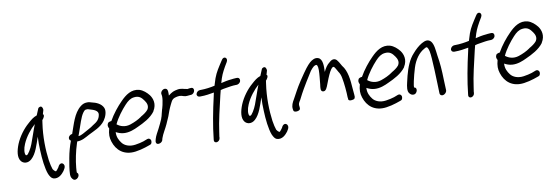

<svg xmlns="http://www.w3.org/2000/svg" viewBox="-63 -1196 5405 1867"><g transform="rotate(-10 2639.5 -262.0)"><path d="M358 -485C362 -498 366 -514 370 -526C370 -542 362 -569 339 -560C332 -558 327 -554 324 -549C318 -536 306 -508 297 -484C261 -472 237 -451 205 -422C155 -379 104 -312 75 -242C49 -177 38 -113 67 -75C89 -46 134 -39 171 -73C222 -119 244 -202 271 -278C268 -234 269 -187 271 -143C274 -61 284 37 307 96C319 122 330 140 349 147C402 163 440 119 459 94L472 72C498 25 442 -12 417 49L403 68C399 73 389 85 386 84L385 83H384C380 82 369 74 358 57C350 35 343 4 337 -34C323 -136 319 -270 339 -402C340 -413 341 -421 343 -430C352 -437 378 -475 358 -485ZM264 -404C240 -344 220 -277 197 -218C182 -178 147 -118 134 -120C133 -120 130 -120 126 -121C112 -140 118 -188 137 -231C166 -300 220 -365 264 -404Z M577 -188 582 -185C563 -135 547 -77 537 -21C527 36 517 90 516 138C516 165 526 179 538 190C566 216 616 164 590 136H589L585 132C583 123 586 100 587 82C593 14 611 -75 635 -148L641 -166C690 -166 727 -190 766 -211C815 -237 888 -262 929 -320C953 -353 972 -407 957 -442C938 -485 890 -506 843 -516C830 -520 817 -525 796 -523C776 -523 753 -514 735 -499C662 -441 638 -336 605 -246H601C593 -244 583 -240 578 -234C561 -217 565 -197 576 -188ZM784 -457C797 -459 802 -455 817 -451C853 -441 898 -426 893 -388C886 -341 860 -320 826 -299H825C791 -272 748 -254 708 -230C693 -222 679 -216 662 -215C666 -226 670 -239 675 -251C701 -320 719 -394 750 -435C764 -452 768 -457 783 -457Z M1421 -327C1462 -392 1441 -451 1415 -486C1392 -515 1360 -544 1323 -555C1247 -576 1186 -530 1136 -479C1090 -433 1039 -370 1002 -304C986 -303 975 -297 970 -294C952 -269 962 -248 969 -237C954 -183 955 -147 968 -107C996 -19 1066 45 1184 29C1219 24 1253 16 1283 6L1324 -8C1334 -10 1340 -15 1344 -18C1358 -40 1352 -60 1341 -67C1335 -72 1327 -74 1317 -71H1316L1274 -55C1250 -47 1224 -42 1193 -37C1133 -28 1086 -49 1063 -79C1041 -107 1022 -142 1025 -191C1047 -179 1072 -169 1102 -167C1155 -163 1206 -184 1247 -204C1304 -230 1378 -266 1421 -325ZM1046 -264C1074 -326 1127 -394 1167 -437C1197 -469 1223 -489 1259 -493C1311 -500 1334 -473 1356 -442C1373 -418 1388 -386 1366 -352C1350 -331 1320 -311 1293 -296V-295C1259 -271 1220 -253 1178 -239C1125 -222 1078 -238 1046 -264Z M1811 -420C1853 -427 1861 -491 1818 -486H1810C1802 -484 1795 -484 1783 -482C1782 -482 1780 -483 1777 -484L1761 -487C1753 -489 1747 -491 1740 -492L1722 -495C1701 -499 1681 -492 1666 -489H1665L1645 -482H1644C1628 -474 1612 -464 1596 -451C1597 -472 1600 -511 1582 -519C1555 -534 1521 -501 1527 -476C1528 -467 1530 -465 1530 -456C1531 -433 1526 -403 1519 -371C1516 -358 1513 -345 1510 -336L1509 -335C1505 -318 1501 -305 1497 -289L1493 -272C1492 -266 1492 -265 1489 -258C1483 -243 1484 -248 1484 -242C1471 -212 1456 -180 1441 -151C1426 -122 1406 -90 1397 -58L1392 -38C1389 -24 1394 -6 1415 -6C1434 -6 1451 -18 1457 -33V-34L1462 -53C1476 -95 1506 -139 1527 -186V-187C1538 -215 1555 -245 1564 -275C1571 -295 1579 -317 1586 -332L1598 -358L1612 -386C1623 -409 1639 -419 1662 -424L1675 -427C1688 -430 1703 -430 1716 -427C1729 -425 1744 -414 1771 -417C1781 -417 1791 -418 1803 -420Z M1911 -451H1904C1885 -451 1868 -436 1864 -420C1860 -402 1873 -389 1890 -389H1898C1948 -389 1992 -397 2032 -404L2025 -371C1993 -234 1964 -80 1952 39L1951 49L1950 50C1949 93 2007 81 2010 39V29C2010 25 2014 7 2017 -18C2030 -118 2063 -254 2090 -369C2094 -385 2097 -400 2102 -416C2117 -421 2136 -424 2155 -427C2182 -432 2227 -439 2253 -439H2262C2279 -439 2299 -452 2303 -471C2307 -489 2298 -505 2278 -505H2269C2252 -505 2226 -501 2226 -501C2187 -498 2151 -490 2119 -482C2138 -551 2151 -577 2182 -633L2207 -675C2229 -714 2186 -741 2163 -701L2135 -658C2098 -600 2077 -564 2055 -485C2053 -480 2051 -474 2050 -468C2012 -459 1956 -451 1911 -451Z M2566 -485C2570 -498 2574 -514 2578 -526C2578 -542 2570 -569 2547 -560C2540 -558 2535 -554 2532 -549C2526 -536 2514 -508 2505 -484C2469 -472 2445 -451 2413 -422C2363 -379 2312 -312 2283 -242C2257 -177 2246 -113 2275 -75C2297 -46 2342 -39 2379 -73C2430 -119 2452 -202 2479 -278C2476 -234 2477 -187 2479 -143C2482 -61 2492 37 2515 96C2527 122 2538 140 2557 147C2610 163 2648 119 2667 94L2680 72C2706 25 2650 -12 2625 49L2611 68C2607 73 2597 85 2594 84L2593 83H2592C2588 82 2577 74 2566 57C2558 35 2551 4 2545 -34C2531 -136 2527 -270 2547 -402C2548 -413 2549 -421 2551 -430C2560 -437 2586 -475 2566 -485ZM2472 -404C2448 -344 2428 -277 2405 -218C2390 -178 2355 -118 2342 -120C2341 -120 2338 -120 2334 -121C2320 -140 2326 -188 2345 -231C2374 -300 2428 -365 2472 -404Z M2845 -185C2854 -202 2865 -222 2876 -245C2892 -277 2981 -424 2998 -448C3010 -464 3022 -476 3030 -483C3036 -489 3044 -492 3050 -494C3064 -497 3061 -496 3069 -486C3073 -476 3075 -462 3075 -443V-441C3075 -402 3068 -345 3064 -302C3059 -267 3054 -238 3077 -231C3109 -222 3122 -265 3133 -293C3139 -309 3147 -328 3154 -347C3172 -389 3189 -429 3212 -446C3223 -453 3230 -443 3240 -426L3258 -395V-394C3272 -375 3281 -354 3286 -323C3296 -273 3304 -188 3305 -128L3306 -129L3307 -111C3310 -92 3353 -96 3367 -107C3371 -113 3373 -119 3374 -126V-127L3373 -148C3372 -159 3370 -177 3368 -203C3362 -296 3353 -385 3305 -443C3293 -461 3286 -480 3271 -498C3255 -523 3225 -531 3192 -499C3164 -479 3146 -449 3129 -414C3132 -472 3133 -541 3090 -557C3059 -569 3027 -550 3005 -531C2991 -518 2976 -502 2960 -481C2943 -459 2918 -423 2884 -372C2832 -293 2822 -265 2788 -206C2770 -176 2755 -147 2760 -112L2763 -96C2768 -77 2812 -80 2825 -95C2830 -102 2830 -111 2829 -119L2827 -134C2825 -152 2830 -162 2844 -184Z M3896 -327C3937 -392 3916 -451 3890 -486C3867 -515 3835 -544 3798 -555C3722 -576 3661 -530 3611 -479C3565 -433 3514 -370 3477 -304C3461 -303 3450 -297 3445 -294C3427 -269 3437 -248 3444 -237C3429 -183 3430 -147 3443 -107C3471 -19 3541 45 3659 29C3694 24 3728 16 3758 6L3799 -8C3809 -10 3815 -15 3819 -18C3833 -40 3827 -60 3816 -67C3810 -72 3802 -74 3792 -71H3791L3749 -55C3725 -47 3699 -42 3668 -37C3608 -28 3561 -49 3538 -79C3516 -107 3497 -142 3500 -191C3522 -179 3547 -169 3577 -167C3630 -163 3681 -184 3722 -204C3779 -230 3853 -266 3896 -325ZM3521 -264C3549 -326 3602 -394 3642 -437C3672 -469 3698 -489 3734 -493C3786 -500 3809 -473 3831 -442C3848 -418 3863 -386 3841 -352C3825 -331 3795 -311 3768 -296V-295C3734 -271 3695 -253 3653 -239C3600 -222 3553 -238 3521 -264Z M3904 -65C3913 -55 3923 -47 3938 -47H3945C3959 -47 3974 -62 3978 -80C3982 -98 3974 -113 3960 -113H3959C3956 -120 3959 -145 3966 -175L3981 -238C3987 -258 3992 -278 3999 -301C4023 -380 4069 -440 4119 -467C4139 -479 4146 -483 4154 -472C4159 -466 4163 -454 4168 -436C4172 -415 4175 -389 4177 -360C4183 -274 4184 -224 4188 -114L4191 -18C4191 -9 4195 0 4202 4C4224 19 4259 -7 4260 -33L4256 -131C4253 -243 4249 -295 4235 -382C4228 -434 4225 -494 4198 -525C4171 -553 4141 -544 4107 -525C4073 -505 4042 -477 4013 -443C3964 -391 3936 -317 3915 -238L3900 -175C3891 -136 3881 -89 3904 -65Z M4423 -451H4416C4397 -451 4380 -436 4376 -420C4372 -402 4385 -389 4402 -389H4410C4460 -389 4504 -397 4544 -404L4537 -371C4505 -234 4476 -80 4464 39L4463 49L4462 50C4461 93 4519 81 4522 39V29C4522 25 4526 7 4529 -18C4542 -118 4575 -254 4602 -369C4606 -385 4609 -400 4614 -416C4629 -421 4648 -424 4667 -427C4694 -432 4739 -439 4765 -439H4774C4791 -439 4811 -452 4815 -471C4819 -489 4810 -505 4790 -505H4781C4764 -505 4738 -501 4738 -501C4699 -498 4663 -490 4631 -482C4650 -551 4663 -577 4694 -633L4719 -675C4741 -714 4698 -741 4675 -701L4647 -658C4610 -600 4589 -564 4567 -485C4565 -480 4563 -474 4562 -468C4524 -459 4468 -451 4423 -451Z M5256 -327C5297 -392 5276 -451 5250 -486C5227 -515 5195 -544 5158 -555C5082 -576 5021 -530 4971 -479C4925 -433 4874 -370 4837 -304C4821 -303 4810 -297 4805 -294C4787 -269 4797 -248 4804 -237C4789 -183 4790 -147 4803 -107C4831 -19 4901 45 5019 29C5054 24 5088 16 5118 6L5159 -8C5169 -10 5175 -15 5179 -18C5193 -40 5187 -60 5176 -67C5170 -72 5162 -74 5152 -71H5151L5109 -55C5085 -47 5059 -42 5028 -37C4968 -28 4921 -49 4898 -79C4876 -107 4857 -142 4860 -191C4882 -179 4907 -169 4937 -167C4990 -163 5041 -184 5082 -204C5139 -230 5213 -266 5256 -325ZM4881 -264C4909 -326 4962 -394 5002 -437C5032 -469 5058 -489 5094 -493C5146 -500 5169 -473 5191 -442C5208 -418 5223 -386 5201 -352C5185 -331 5155 -311 5128 -296V-295C5094 -271 5055 -253 5013 -239C4960 -222 4913 -238 4881 -264Z"/></g></svg>

Font: Stray Cat
Style: ExBdCnObl
Weight: 800
Version: Version 1.0